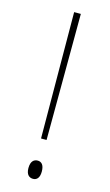

<svg xmlns="http://www.w3.org/2000/svg" viewBox="-114 -756 460 804"><g transform="rotate(15 116.5 -354.5)"><path d="M106 -167H130L132 -714H103ZM117 5C132 5 145 -5 145 -34C145 -64 132 -74 117 -74C101 -74 87 -64 87 -34C87 -5 101 5 117 5Z"/></g></svg>

Font: Noto Serif Georgian Condensed Thin
Style: Regular
Weight: 100
Width: 3
Designer: Monotype Design Team, Akaki Razmadze
Foundry: Google LLC
Version: Version 2.003